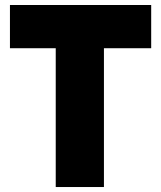

<svg xmlns="http://www.w3.org/2000/svg" viewBox="-20 -752 647 772"><path d="M397.9 0H204.1V-558.1H20V-731.9H587.9V-558.1H397.9Z"/></svg>

Font: Squarion Black
Style: Regular
Weight: 900
Designer: Natanael Gama
Version: Version 1.00;September 12, 2019;FontCreator 11.5.0.2425 64-b